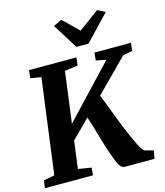

<svg xmlns="http://www.w3.org/2000/svg" viewBox="-144 -1102 1040 1207"><g transform="rotate(-15 375.5 -498.0)"><path d="M-3.5 0 3.5 -49 74.5 -63 156 -680 86.5 -691.5 92 -743H400.5L394.5 -691.5L309 -680L265.5 -347.5L579 -680L513 -692.5L518 -743H755.5L749.5 -691.5L688.5 -680L482 -472Q491.5 -449.5 503.8 -417.8Q516 -386 529 -351.8Q542 -317.5 553.8 -286.8Q565.5 -256 574 -236.5Q590 -199.5 602.8 -170.5Q615.5 -141.5 626 -120.2Q636.5 -99 645.5 -86Q654.5 -73 662.5 -67.5L719 -52.5L710 0H514Q503 -1 494.5 -8.5Q486 -16 478.5 -30Q471 -44 462.8 -66.2Q454.5 -88.5 443.5 -118.5Q435.5 -142.5 426.5 -172.5Q417.5 -202.5 408 -235.2Q398.5 -268 388.8 -300Q379 -332 369.5 -360L251.5 -242L228 -63L313.5 -49L309.5 0ZM418 -806.5 315.5 -970 370 -996.5Q395 -972 419.8 -947.5Q444.5 -923 469.5 -898.5Q503 -923 536.2 -947.5Q569.5 -972 603 -996.5L653 -971L496 -806.5Z"/></g></svg>

Font: Merriweather ExtraBold
Style: Italic
Weight: 800
Italic angle: -7.8°
Version: Version 2.101